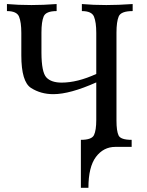

<svg xmlns="http://www.w3.org/2000/svg" viewBox="-20 -713 713 932"><path d="M409.2 198.7H372.6V-34.2Q425.3 -34.2 436.3 -57.4Q447.3 -80.6 447.3 -130.9V-313Q319.3 -255.9 238.8 -255.9Q178.2 -255.9 130.9 -285.9Q83.5 -315.9 83.5 -444.3V-553.2Q83.5 -605 72.5 -632.1Q61.5 -659.2 13.7 -659.2V-693.4Q68.4 -688.5 132.8 -688.5Q189.5 -688.5 254.9 -693.4V-659.2Q203.1 -659.2 192.1 -633.5Q181.2 -607.9 181.2 -554.2V-457Q181.6 -362.3 205.1 -337.2Q228.5 -312 279.3 -312Q355.5 -312 447.3 -354V-553.2Q447.3 -605 436.3 -632.1Q425.3 -659.2 377.4 -659.2V-693.4Q432.1 -688.5 496.1 -688.5Q553.7 -688.5 624 -693.4V-659.2Q567.4 -659.2 556.4 -633.5Q545.4 -607.9 545.4 -554.2V-127.9Q545.4 -76.7 555.7 -55.4Q565.9 -34.2 619.1 -34.2V0H540Q482.4 0 445.8 48.6Q409.2 97.2 409.2 198.7Z"/></svg>

Font: Almanac
Style: Regular
Weight: 400
Designer: Eden's Almanac
Version: Version 3.501;March 28, 2021;FontCreator 13.0.0.2683 64-bit